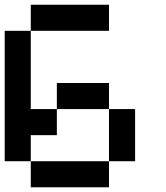

<svg xmlns="http://www.w3.org/2000/svg" viewBox="-20 -798 707 818"><path d="M555.6 -111.1H444.4V-333.3H555.6ZM444.4 -666.7H111.1V-777.8H444.4ZM111.1 -333.3H222.2V-222.2H111.1V-111.1H0V-666.7H111.1ZM444.4 0H111.1V-111.1H444.4ZM444.4 -333.3H222.2V-444.4H444.4Z"/></svg>

Font: Pixeloid Sans
Style: Regular
Weight: 400
Designer: GGBotNet
Foundry: GGBotNet
Version: 0.5